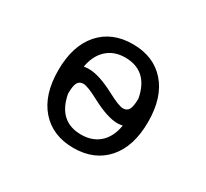

<svg xmlns="http://www.w3.org/2000/svg" viewBox="-148 -991 1297 1206"><g transform="rotate(30 500.0 -388.0)"><path d="M302.7 -489.3Q302.7 -488.3 303.7 -487.3Q304.7 -486.3 305.7 -487.3Q317.4 -490.2 339.8 -490.2Q412.1 -490.2 529.3 -428.7Q614.3 -382.8 646.5 -382.8Q674.8 -382.8 687.5 -406.2Q699.2 -427.7 700.2 -481.4Q700.2 -485.4 699.2 -489.3Q664.1 -666 501 -667Q419.9 -667 368.2 -619.1Q317.4 -572.3 302.7 -489.3ZM301.8 -293Q301.8 -289.1 302.7 -285.2Q337.9 -108.4 501 -108.4Q582 -108.4 633.8 -155.3Q684.6 -201.2 699.2 -286.1Q700.2 -287.1 698.7 -288.1Q697.3 -289.1 696.3 -288.1Q684.6 -285.2 662.1 -284.2Q589.8 -284.2 471.7 -346.7Q386.7 -392.6 354.5 -392.6Q326.2 -392.6 313.5 -369.1Q301.8 -346.7 301.8 -293ZM262.7 -665Q349.6 -763.7 500.5 -763.7Q651.4 -763.7 738.8 -664.6Q826.2 -565.4 826.2 -387.7Q826.2 -210 738.8 -110.8Q651.4 -11.7 500.5 -11.7Q349.6 -11.7 262.2 -110.8Q174.8 -210 174.8 -387.7Q174.8 -565.4 262.7 -665Z"/></g></svg>

Font: Gen Jyuu Gothic L Monospace Medium
Style: Regular
Weight: 500
Designer: [Source Han Sans]
Ryoko NISHIZUKA  (kana & ideographs); Paul D. Hunt (Latin, Greek & Cyrillic); Wenlong ZHANG  (bopomofo
Version: Version 1.002.20150607